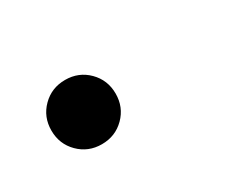

<svg xmlns="http://www.w3.org/2000/svg" viewBox="-36 -156 273 233"><g transform="rotate(-30 100.0 -40.0)"><path d="M28 -72Q41 -85 60 -85Q79 -85 92 -72Q105 -59 105 -40Q105 -21 92 -8Q79 5 60 5Q41 5 28 -8Q15 -21 15 -40Q15 -59 28 -72Z"/></g></svg>

Font: SOV_Station
Style: Bold
Weight: 700
Version: Version 1.00